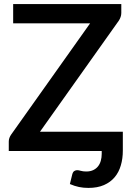

<svg xmlns="http://www.w3.org/2000/svg" viewBox="-20 -740 652 941"><path d="M574.5 -720H44.5V-625.5H421.5L34 -79.5C30.7 -74.5 28 -69.2 26 -63.8C24 -58.2 23 -52.3 23 -46V0H478.5V14C478.5 26 477 37.3 474 48C471 58.7 466.4 67.8 460.2 75.5C454.1 83.2 446.2 89.2 436.8 93.7C427.2 98.2 416 100.5 403 100.5C392.3 100.5 383.3 99.4 376 97.2C368.7 95.1 362.7 94 358 94C353.7 94 349.2 95.3 344.5 98C339.8 100.7 336.3 106.3 334 115L322.5 162C337.8 168.7 352.8 173.5 367.2 176.5C381.8 179.5 397 181 413 181C442.7 181 468.2 176.3 489.5 167C510.8 157.7 528.3 144.8 542 128.5C555.7 112.2 565.8 92.8 572.2 70.5C578.8 48.2 582 24 582 -2V-94.5H176L562.5 -639C566.2 -644.7 569.1 -650.7 571.2 -657C573.4 -663.3 574.5 -669.8 574.5 -676.5Z"/></svg>

Font: Lato Semibold
Style: Regular
Weight: 600
Designer: Lukasz Dziedzic
Foundry: tyPoland Lukasz Dziedzic
Version: Version 2.006; 2014-01-15